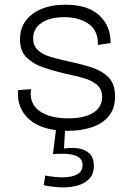

<svg xmlns="http://www.w3.org/2000/svg" viewBox="-20 -544 561 816"><path d="M268 12Q159 12 104.5 -36.5Q50 -85 57 -161L112 -165Q103 -104 147.5 -72.5Q192 -41 270 -41Q339 -41 376.5 -65Q414 -89 414 -131Q414 -164 393.5 -182.5Q373 -201 337.5 -211.5Q302 -222 257 -231Q209 -242 165 -257Q121 -272 93 -299.5Q65 -327 65 -377Q65 -445 118 -484.5Q171 -524 259 -524Q353 -524 402 -478.5Q451 -433 450 -361L396 -353Q398 -412 358 -441.5Q318 -471 253 -471Q192 -471 156.5 -447Q121 -423 121 -381Q121 -349 141.5 -330.5Q162 -312 196 -302Q230 -292 271 -283Q324 -272 369 -257.5Q414 -243 441.5 -215Q469 -187 469 -134Q469 -84 443 -51.5Q417 -19 371.5 -3.5Q326 12 268 12ZM166 243 172 202Q192 206 219 208.5Q246 211 271.5 208Q297 205 314 193Q331 181 331 157Q331 142 321.5 130.5Q312 119 285 113Q258 107 205 111L219 -1H257L252 87Q314 79 346.5 98Q379 117 379 160Q379 197 358 217.5Q337 238 304 246Q271 254 234 252Q197 250 166 243Z"/></svg>

Font: Bricolage Grotesque 10pt ExtraLight
Style: Regular
Weight: 200
Designer: Mathieu Triay
Foundry: Atelier Triay
Version: Version 1.000; ttfautohint (v1.8.4.7-5d5b);gftools[0.9.32]